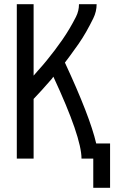

<svg xmlns="http://www.w3.org/2000/svg" viewBox="-20 -755 544 914"><path d="M424 139V0H368Q368 -102 234 -390L226 -379Q203 -353 180 -327Q160 -305 140 -284V0H60V-735H140V-395Q150 -406 160 -418Q181 -441 201 -465.5Q221 -490 240 -515Q259 -540 277 -566Q295 -592 311 -619Q327 -646 341.5 -674.5Q356 -703 356 -735H440Q440 -700 424 -667.5Q408 -635 391 -605Q374 -575 354 -546Q334 -517 313 -489Q301 -473 289 -457Q408 -201 438 -72H504V139Z"/></svg>

Font: Iosevka SS08
Style: Regular
Weight: 400
Monospace: yes
Designer: Belleve Invis
Foundry: Belleve Invis
Version: 2.1.0; ttfautohint (v1.8.2)